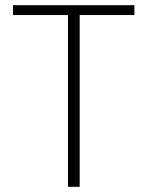

<svg xmlns="http://www.w3.org/2000/svg" viewBox="-20 -720 569 740"><path d="M242 0V-662H30V-700H498V-662H287V0Z"/></svg>

Font: DM Sans 11pt ExtraLight
Style: Regular
Weight: 250
Version: Version 4.004;gftools[0.9.30]